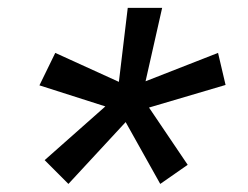

<svg xmlns="http://www.w3.org/2000/svg" viewBox="-20 -594 626 485"><path d="M152.8 -129.4 92.8 -189.5 246.1 -325.2 79.6 -378.4 119.6 -460.4 280.3 -387.2 302.7 -574.2H389.6L347.7 -388.7L530.8 -460.4L549.8 -379.4L356.4 -322.3L454.1 -177.7L384.8 -129.4L297.4 -285.6Z"/></svg>

Font: CaskaydiaCove NFP SemiLight
Style: Italic
Weight: 350
Italic angle: -10°
Designer: Aaron Bell
Foundry: Saja Typeworks
Version: Version 2111.001; VTT 6.35;Nerd Fonts 3.1.1